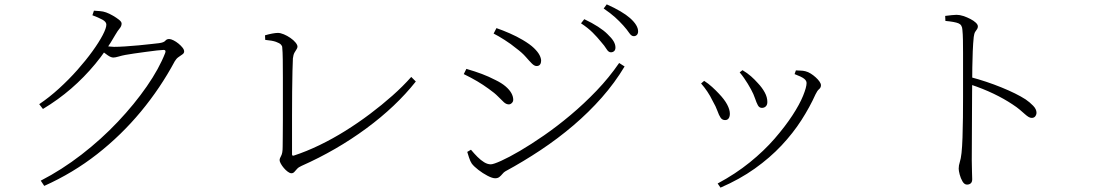

<svg xmlns="http://www.w3.org/2000/svg" viewBox="-20 -813 5015 881"><path d="M160 -335Q206 -366 251 -407Q296 -448 335 -492Q374 -536 404 -577.5Q434 -619 451 -651.5Q468 -684 468 -700Q468 -713 449.5 -723Q431 -733 404 -743L411 -764Q424 -763 438.5 -762Q453 -761 467 -756Q481 -751 497.5 -741.5Q514 -732 526 -722.5Q538 -713 538 -705Q538 -693 529 -682.5Q520 -672 509 -653Q468 -581 417 -519.5Q366 -458 306.5 -406.5Q247 -355 177 -313ZM167 16Q264 -34 354.5 -104Q445 -174 521 -254.5Q597 -335 653.5 -416.5Q710 -498 738 -570Q743 -584 731 -584Q723 -584 700.5 -581.5Q678 -579 649.5 -575Q621 -571 595.5 -567.5Q570 -564 555 -561Q539 -558 524 -553.5Q509 -549 500 -549Q489 -549 474 -559.5Q459 -570 442 -583L456 -603Q471 -601 482.5 -599.5Q494 -598 503 -598Q523 -598 554 -600Q585 -602 617 -605Q649 -608 674.5 -611Q700 -614 710 -615Q732 -618 738.5 -626Q745 -634 756 -634Q764 -634 776 -628Q788 -622 799 -613Q810 -604 817.5 -594.5Q825 -585 825 -577Q825 -569 817 -563.5Q809 -558 799 -551Q789 -544 782 -532Q716 -409 626.5 -301Q537 -193 426 -106Q315 -19 183 40Z M1196 -651Q1213 -656 1229 -659Q1245 -662 1255 -662Q1267 -662 1282.5 -655.5Q1298 -649 1312.5 -639Q1327 -629 1336 -618Q1345 -607 1345 -599Q1345 -593 1340.5 -586.5Q1336 -580 1331 -571Q1326 -562 1324 -545Q1323 -528 1322 -487Q1321 -446 1320.5 -392Q1320 -338 1320 -282Q1320 -226 1320 -179Q1320 -132 1320 -105Q1320 -97 1328 -99Q1386 -118 1446 -147Q1506 -176 1564.5 -212.5Q1623 -249 1677.5 -290Q1732 -331 1780.5 -374Q1829 -417 1867 -460L1888 -439Q1797 -324 1660.5 -223.5Q1524 -123 1364 -52Q1350 -46 1343 -38Q1336 -30 1330.5 -24Q1325 -18 1317 -18Q1310 -18 1300.5 -25Q1291 -32 1282.5 -42Q1274 -52 1268.5 -62Q1263 -72 1263 -78Q1263 -86 1270 -98Q1277 -110 1277 -139Q1277 -152 1277.5 -185Q1278 -218 1278 -263.5Q1278 -309 1278 -358.5Q1278 -408 1278 -455.5Q1278 -503 1277.5 -540Q1277 -577 1275 -596Q1275 -602 1269 -608.5Q1263 -615 1246.5 -621Q1230 -627 1197 -630Z M2737 -622Q2721 -642 2699.5 -663.5Q2678 -685 2646 -706L2661 -725Q2697 -708 2724 -690.5Q2751 -673 2767 -657Q2787 -638 2795.5 -623.5Q2804 -609 2804 -595Q2804 -584 2798 -578.5Q2792 -573 2783 -573Q2772 -573 2763 -588Q2754 -603 2737 -622ZM2840 -696Q2822 -716 2802 -734Q2782 -752 2750 -774L2764 -793Q2800 -777 2827 -761Q2854 -745 2871 -730Q2908 -697 2908 -669Q2908 -659 2902.5 -653Q2897 -647 2888 -647Q2877 -647 2867 -662Q2857 -677 2840 -696ZM2245 -659 2258 -684Q2287 -674 2319 -660Q2351 -646 2378 -630Q2412 -610 2430 -592.5Q2448 -575 2455.5 -560.5Q2463 -546 2463 -534Q2463 -524 2458 -517Q2453 -510 2442 -510Q2432 -510 2420.5 -521.5Q2409 -533 2392.5 -552Q2376 -571 2349 -591Q2325 -611 2295 -630Q2265 -649 2245 -659ZM2821 -524 2846 -508Q2801 -433 2741.5 -365.5Q2682 -298 2611 -237.5Q2540 -177 2461 -124.5Q2382 -72 2299 -27Q2292 -23 2285.5 -15Q2279 -7 2271.5 -1Q2264 5 2252 5Q2239 5 2217 -6.5Q2195 -18 2175 -33.5Q2155 -49 2145 -62Q2138 -72 2132 -90.5Q2126 -109 2124 -116L2141 -126Q2156 -108 2171 -93Q2186 -78 2201.5 -68.5Q2217 -59 2232 -59Q2244 -59 2279.5 -75Q2315 -91 2365.5 -120.5Q2416 -150 2476 -191.5Q2536 -233 2598 -285Q2660 -337 2717.5 -397Q2775 -457 2821 -524ZM2108 -473 2120 -497Q2161 -485 2191.5 -473.5Q2222 -462 2253 -446Q2282 -432 2300 -416.5Q2318 -401 2326.5 -385.5Q2335 -370 2335 -355Q2335 -349 2332 -344.5Q2329 -340 2324.5 -337Q2320 -334 2315 -334Q2303 -334 2292 -344Q2281 -354 2265.5 -370Q2250 -386 2223 -405Q2197 -424 2170 -440Q2143 -456 2108 -473Z M3374 -481 3387 -491Q3409 -478 3426 -463Q3443 -448 3458 -431Q3477 -411 3489 -389Q3501 -367 3501 -345Q3501 -332 3494 -325Q3487 -318 3476 -318Q3464 -318 3457.5 -330Q3451 -342 3444.5 -361.5Q3438 -381 3426 -403Q3419 -416 3411 -429Q3403 -442 3394 -455Q3385 -468 3374 -481ZM3286 48 3273 29Q3355 -15 3420.5 -68Q3486 -121 3534.5 -177Q3583 -233 3616 -283.5Q3649 -334 3665 -373.5Q3681 -413 3681 -432Q3681 -443 3669.5 -452Q3658 -461 3626 -473L3632 -490Q3642 -489 3653 -489Q3664 -489 3676 -486Q3688 -483 3700 -475.5Q3712 -468 3723 -458Q3734 -448 3740.5 -438.5Q3747 -429 3747 -422Q3747 -411 3738.5 -404Q3730 -397 3722 -380Q3696 -322 3657.5 -262Q3619 -202 3566 -145.5Q3513 -89 3443.5 -39.5Q3374 10 3286 48ZM3197 -430 3211 -442Q3230 -430 3247.5 -414Q3265 -398 3278 -384Q3304 -357 3316.5 -333.5Q3329 -310 3329 -291Q3329 -278 3323.5 -270Q3318 -262 3307 -262Q3294 -262 3286.5 -273Q3279 -284 3272 -304Q3265 -324 3250 -350Q3239 -373 3225.5 -393Q3212 -413 3197 -430Z M4317 -740Q4335 -742 4347 -743.5Q4359 -745 4369 -745Q4384 -745 4400.5 -739.5Q4417 -734 4432.5 -726Q4448 -718 4457.5 -709Q4467 -700 4467 -692Q4467 -684 4463 -679Q4459 -674 4454.5 -666.5Q4450 -659 4448 -643Q4445 -615 4443.5 -577.5Q4442 -540 4441.5 -504Q4441 -468 4441 -442Q4441 -429 4440.5 -388.5Q4440 -348 4440 -293.5Q4440 -239 4439.5 -182Q4439 -125 4439 -78Q4439 -47 4440 -25.5Q4441 -4 4441 10Q4441 22 4434.5 28Q4428 34 4417 34Q4405 34 4396.5 19.5Q4388 5 4383.5 -12.5Q4379 -30 4379 -39Q4379 -54 4384 -69Q4389 -84 4392 -111Q4395 -139 4396.5 -182Q4398 -225 4398.5 -273.5Q4399 -322 4399 -367Q4399 -412 4399 -443Q4399 -473 4399 -505.5Q4399 -538 4399 -569.5Q4399 -601 4398.5 -629Q4398 -657 4396 -676Q4395 -699 4378 -706Q4361 -713 4318 -717ZM4434 -459Q4506 -440 4575 -412Q4644 -384 4686 -357Q4705 -344 4720.5 -328Q4736 -312 4736 -296Q4736 -287 4730.5 -279.5Q4725 -272 4714 -272Q4707 -272 4699.5 -276.5Q4692 -281 4682.5 -289.5Q4673 -298 4659.5 -309.5Q4646 -321 4626 -334Q4587 -360 4539 -383Q4491 -406 4434 -425Z"/></svg>

Font: Early Summer Mincho VF
Style: Regular
Weight: 250
Designer: GuiWonder
Version: Version 1.002